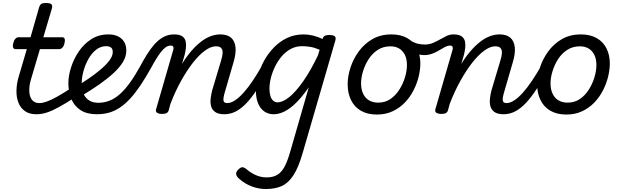

<svg xmlns="http://www.w3.org/2000/svg" viewBox="-20 -750 4163 1289"><path d="M223 17Q177 17 147.5 -4Q118 -25 104 -60Q90 -95 90.5 -139.5Q91 -184 104 -230L160 -420H84Q73 -420 68.5 -430Q64 -440 69 -460Q74 -480 83.5 -490Q93 -500 105 -500H185L242 -699Q248 -718 257.5 -724Q267 -730 287 -730Q317 -730 325.5 -721Q334 -712 328 -692L271 -500H398Q409 -500 413.5 -490.5Q418 -481 413 -460Q409 -441 399 -430.5Q389 -420 378 -420H248L190 -224Q177 -182 176.5 -150.5Q176 -119 184 -98.5Q192 -78 207.5 -68Q223 -58 242 -58Q256 -58 263 -46.5Q270 -35 268 -20.5Q266 -6 255 5.5Q244 17 223 17Z M226 17Q212 17 205.5 5.5Q199 -6 200.5 -20.5Q202 -35 213 -46.5Q224 -58 245 -58Q266 -58 294 -68Q322 -78 363.5 -101Q405 -124 466 -164Q480 -172 491 -167.5Q502 -163 507 -151Q512 -139 509.5 -125Q507 -111 492 -102Q425 -58 376.5 -31.5Q328 -5 293 6Q258 17 226 17Z M499 -172Q532 -193 573 -221Q614 -249 651.5 -280Q689 -311 713 -342Q737 -373 737 -400Q737 -423 724.5 -431.5Q712 -440 693 -440Q655 -440 624.5 -415.5Q594 -391 573 -353Q552 -315 540.5 -273Q529 -231 529 -198Q529 -167 534.5 -141.5Q540 -116 554 -98Q568 -80 589.5 -70Q611 -60 642 -60Q656 -60 661.5 -48.5Q667 -37 665 -21.5Q663 -6 654 5.5Q645 17 630 17Q563 17 521 -10.5Q479 -38 459 -85Q439 -132 439 -192Q439 -241 457 -297.5Q475 -354 509 -404.5Q543 -455 593 -487Q643 -519 708 -519Q745 -519 772 -506Q799 -493 813.5 -469Q828 -445 828 -411Q828 -372 806 -335Q784 -298 743.5 -260.5Q703 -223 649 -185Q595 -147 530 -108Z M630 17Q611 17 603.5 5.5Q596 -6 598 -21.5Q600 -37 611 -48.5Q622 -60 641 -60Q681 -60 717.5 -75Q754 -90 787 -120Q820 -150 853.5 -196.5Q887 -243 921 -305Q943 -346 966.5 -384Q990 -422 1017 -452.5Q1044 -483 1076.5 -501Q1109 -519 1149 -519Q1160 -519 1163 -507.5Q1166 -496 1162 -481.5Q1158 -467 1149 -455.5Q1140 -444 1126 -444Q1108 -444 1091.5 -432Q1075 -420 1059 -399Q1043 -378 1026.5 -351Q1010 -324 993 -292Q956 -226 922 -175.5Q888 -125 854.5 -88.5Q821 -52 786 -28.5Q751 -5 713 6Q675 17 630 17Z M1487 17Q1445 17 1424 1.5Q1403 -14 1397 -38Q1391 -62 1394.5 -90.5Q1398 -119 1405 -145L1465 -346Q1473 -372 1474.5 -393Q1476 -414 1466 -426.5Q1456 -439 1429 -439Q1396 -439 1356.5 -410.5Q1317 -382 1276.5 -330.5Q1236 -279 1196.5 -208.5Q1157 -138 1124 -52L1113 -11Q1110 2 1099.5 8.5Q1089 15 1066 15Q1049 15 1036 8Q1023 1 1028 -17L1144 -418Q1147 -429 1143 -436.5Q1139 -444 1127 -444Q1115 -444 1110 -455.5Q1105 -467 1107.5 -481.5Q1110 -496 1121 -507.5Q1132 -519 1149 -519Q1186 -519 1204 -506Q1222 -493 1226.5 -472Q1231 -451 1228 -427.5Q1225 -404 1220 -383L1202 -321Q1232 -370 1263.5 -406.5Q1295 -443 1327.5 -468.5Q1360 -494 1393 -506.5Q1426 -519 1459 -519Q1505 -519 1530.5 -497.5Q1556 -476 1561 -433.5Q1566 -391 1546 -326L1494 -147Q1478 -96 1480 -77Q1482 -58 1505 -58Q1519 -58 1526 -46.5Q1533 -35 1531.5 -20.5Q1530 -6 1519 5.5Q1508 17 1487 17Z M1486 17Q1472 17 1465.5 5.5Q1459 -6 1460.5 -20.5Q1462 -35 1473 -46.5Q1484 -58 1505 -58Q1530 -58 1558 -76.5Q1586 -95 1615.5 -128Q1645 -161 1676 -207Q1707 -253 1739 -309Q1746 -322 1760 -320.5Q1774 -319 1783 -309Q1792 -299 1785 -286Q1745 -210 1708 -153Q1671 -96 1635.5 -58.5Q1600 -21 1563.5 -2Q1527 17 1486 17Z M1764 519Q1717 519 1671.5 502Q1626 485 1589 453Q1568 436 1565.5 420Q1563 404 1581 387Q1597 371 1610 373Q1623 375 1640 390Q1666 412 1699.5 426.5Q1733 441 1770 441Q1812 441 1840.5 424.5Q1869 408 1889 371.5Q1909 335 1927 273L2053 -164Q2011 -103 1970.5 -62.5Q1930 -22 1891.5 -2.5Q1853 17 1817 17Q1781 17 1754 -2Q1727 -21 1712.5 -56.5Q1698 -92 1698 -140Q1698 -187 1711.5 -239Q1725 -291 1752 -340.5Q1779 -390 1818 -430.5Q1857 -471 1907 -495Q1957 -519 2019 -519Q2049 -519 2082 -511Q2115 -503 2146 -488V-491Q2151 -505 2161 -510Q2171 -515 2189 -515Q2219 -515 2228 -506Q2237 -497 2231 -477L2012 277Q1984 374 1950 426.5Q1916 479 1871.5 499Q1827 519 1764 519ZM1843 -63Q1879 -63 1923 -99Q1967 -135 2016 -205Q2065 -275 2114 -377L2126 -416Q2091 -431 2062 -435.5Q2033 -440 2008 -440Q1967 -440 1932.5 -421.5Q1898 -403 1871.5 -372Q1845 -341 1826.5 -303Q1808 -265 1798.5 -226.5Q1789 -188 1789 -155Q1789 -128 1795 -107Q1801 -86 1813.5 -74.5Q1826 -63 1843 -63Z M2510 19Q2447 19 2403 -6.5Q2359 -32 2336.5 -78.5Q2314 -125 2314 -184Q2314 -238 2333 -296.5Q2352 -355 2389 -405.5Q2426 -456 2480.5 -487.5Q2535 -519 2608 -519Q2670 -519 2713.5 -494.5Q2757 -470 2779.5 -425.5Q2802 -381 2802 -323Q2802 -282 2790.5 -235Q2779 -188 2756 -143Q2733 -98 2698 -61.5Q2663 -25 2616 -3Q2569 19 2510 19ZM2519 -61Q2566 -61 2601.5 -85.5Q2637 -110 2661.5 -149Q2686 -188 2699 -231.5Q2712 -275 2712 -314Q2712 -354 2698 -382Q2684 -410 2659.5 -424.5Q2635 -439 2601 -439Q2553 -439 2516 -415Q2479 -391 2454.5 -352.5Q2430 -314 2417 -271Q2404 -228 2404 -190Q2404 -150 2418 -120.5Q2432 -91 2458 -76Q2484 -61 2519 -61Z M2826 -380Q2809 -380 2785.5 -386Q2762 -392 2739.5 -402Q2717 -412 2701 -423Q2692 -430 2691 -442.5Q2690 -455 2695 -466.5Q2700 -478 2710 -483.5Q2720 -489 2731 -481Q2761 -462 2785.5 -456.5Q2810 -451 2831 -451Q2861 -451 2886 -461.5Q2911 -472 2933.5 -485Q2956 -498 2978 -508.5Q3000 -519 3024 -519Q3036 -519 3042.5 -507.5Q3049 -496 3048 -481.5Q3047 -467 3035.5 -455.5Q3024 -444 3001 -444Q2986 -444 2967.5 -434.5Q2949 -425 2928 -412Q2907 -399 2881.5 -389.5Q2856 -380 2826 -380Z M3362 17Q3320 17 3299 1.5Q3278 -14 3272 -38Q3266 -62 3269.5 -90.5Q3273 -119 3280 -145L3340 -346Q3348 -372 3349.5 -393Q3351 -414 3341 -426.5Q3331 -439 3304 -439Q3271 -439 3231.5 -410.5Q3192 -382 3151.5 -330.5Q3111 -279 3071.5 -208.5Q3032 -138 2999 -52L2988 -11Q2985 2 2974.5 8.5Q2964 15 2941 15Q2924 15 2911 8Q2898 1 2903 -17L3019 -418Q3022 -429 3018 -436.5Q3014 -444 3002 -444Q2990 -444 2985.5 -455.5Q2981 -467 2983.5 -481.5Q2986 -496 2996.5 -507.5Q3007 -519 3024 -519Q3061 -519 3079 -506Q3097 -493 3101.5 -472Q3106 -451 3103 -427.5Q3100 -404 3095 -383L3077 -321Q3107 -370 3138.5 -406.5Q3170 -443 3202.5 -468.5Q3235 -494 3268 -506.5Q3301 -519 3334 -519Q3380 -519 3405.5 -497.5Q3431 -476 3436 -433.5Q3441 -391 3421 -326L3369 -147Q3353 -96 3355 -77Q3357 -58 3380 -58Q3394 -58 3401 -46.5Q3408 -35 3406.5 -20.5Q3405 -6 3394 5.5Q3383 17 3362 17Z M3361 17Q3347 17 3340.5 5.5Q3334 -6 3335.5 -20.5Q3337 -35 3348 -46.5Q3359 -58 3380 -58Q3405 -58 3433 -76.5Q3461 -95 3490.5 -128Q3520 -161 3551 -207Q3582 -253 3614 -309Q3621 -322 3635 -320.5Q3649 -319 3658 -309Q3667 -299 3660 -286Q3620 -210 3583 -153Q3546 -96 3510.5 -58.5Q3475 -21 3438.5 -2Q3402 17 3361 17Z M3782 19Q3719 19 3675 -6.5Q3631 -32 3608.5 -78.5Q3586 -125 3586 -184Q3586 -238 3605 -296.5Q3624 -355 3661 -405.5Q3698 -456 3752.5 -487.5Q3807 -519 3880 -519Q3942 -519 3985.5 -494.5Q4029 -470 4051.5 -425.5Q4074 -381 4074 -323Q4074 -282 4062.5 -235Q4051 -188 4028 -143Q4005 -98 3970 -61.5Q3935 -25 3888 -3Q3841 19 3782 19ZM3791 -61Q3838 -61 3873.5 -85.5Q3909 -110 3933.5 -149Q3958 -188 3971 -231.5Q3984 -275 3984 -314Q3984 -354 3970 -382Q3956 -410 3931.5 -424.5Q3907 -439 3873 -439Q3825 -439 3788 -415Q3751 -391 3726.5 -352.5Q3702 -314 3689 -271Q3676 -228 3676 -190Q3676 -150 3690 -120.5Q3704 -91 3730 -76Q3756 -61 3791 -61Z"/></svg>

Font: Playwrite AU QLD
Style: Regular
Weight: 400
Designer: Veronika Burian, José Scaglione
Foundry: TypeTogether
Version: Version 1.002